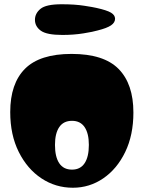

<svg xmlns="http://www.w3.org/2000/svg" viewBox="-20 -867 674 901"><path d="M322 14Q241 14 174.5 -30Q108 -74 68 -154Q28 -234 28 -341Q28 -475 97.5 -544.5Q167 -614 316 -614Q467 -614 536.5 -543.5Q606 -473 606 -339Q606 -233 567.5 -153.5Q529 -74 464.5 -30Q400 14 322 14ZM318 -71Q357 -71 377 -101Q397 -131 397 -187Q397 -241 377 -270.5Q357 -300 318 -300Q278 -300 258 -270.5Q238 -241 238 -187Q238 -131 258 -101Q278 -71 318 -71ZM273 -703Q199 -703 171.5 -723Q144 -743 144 -774Q144 -804 170 -825.5Q196 -847 269 -847Q331 -847 375.5 -840Q420 -833 432 -830Q482 -819 501 -807.5Q520 -796 520 -779Q520 -761 501 -748Q482 -735 438 -724Q418 -718 372 -710.5Q326 -703 273 -703Z"/></svg>

Font: Matemasie
Style: Regular
Weight: 400
Designer: Adam Yeo
Version: Version 1.001; ttfautohint (v1.8.4.7-5d5b)